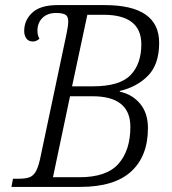

<svg xmlns="http://www.w3.org/2000/svg" viewBox="-20 -734 676 754"><path d="M25 0 31 -32H52Q76 -32 92 -36.5Q108 -41 118.5 -57Q129 -73 137 -108L241 -600Q248 -633 248 -650Q248 -670 236.5 -676.5Q225 -683 200 -683Q166 -683 146.5 -663.5Q127 -644 127 -613Q127 -595 135 -582Q123 -571 109 -571Q92 -571 83.5 -583Q75 -595 75 -612Q75 -655 107 -684.5Q139 -714 206 -714H391Q605 -714 605 -566Q605 -482 562 -437.5Q519 -393 451 -377L450 -374Q499 -364 530 -327Q561 -290 561 -231Q561 -121 495 -60.5Q429 0 295 0ZM344 -395Q450 -395 492.5 -439Q535 -483 535 -560Q535 -676 386 -676H323L263 -395ZM292 -38Q399 -38 445.5 -91Q492 -144 492 -236Q492 -356 343 -356H255L188 -38Z"/></svg>

Font: Noto Serif SemiCondensed Light
Style: Italic
Weight: 300
Width: 4
Italic angle: -12°
Designer: Monotype Design Team
Foundry: Monotype Imaging Inc.
Version: Version 2.013; ttfautohint (v1.8.4.7-5d5b)